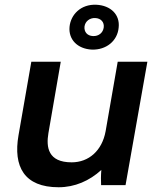

<svg xmlns="http://www.w3.org/2000/svg" viewBox="-20 -780 669 809"><path d="M227 9C295 9 357 -18 407 -64C405 -42 405 -16 406 0H509L601 -520H476L425 -227C410 -145 354 -96 282 -96C182 -96 174 -160 184 -219L236 -520H112L58 -210C35 -78 82 9 227 9ZM367 -571C427 -569 475 -607 480 -664C486 -718 447 -757 386 -760C320 -763 278 -718 273 -667C268 -614 306 -574 367 -571ZM372 -628C347 -629 334 -646 336 -668C339 -691 359 -705 381 -704C406 -703 420 -686 417 -664C414 -642 396 -627 372 -628Z"/></svg>

Font: Fixel Display 20240404 SemiBold
Style: Italic
Weight: 600
Italic angle: -10°
Designer: AlfaBravo + MacPaw
Foundry: Kyrylo Tkachov, Marchela Mozhyna, Serhii Makarenko, Maria Weinstein, Zakhar Kryvoshyya
Version: Version 1.211;Glyphs 3.2 (3225)